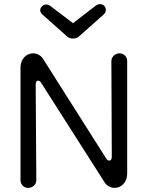

<svg xmlns="http://www.w3.org/2000/svg" viewBox="-20 -900 720 936"><path d="M206 -878C191 -878 176 -866 176 -850C176 -842 180 -835 187 -829L304 -725C313 -716 323 -712 336 -712C349 -712 359 -716 368 -725L485 -829C492 -835 496 -842 496 -851C496 -868 484 -880 467 -880C461 -880 454 -877 446 -872L336 -787L224 -872C219 -876 213 -878 206 -878ZM117 16C140 16 157 -1 157 -21L154 -486C154 -500 158 -507 166 -507C171 -507 177 -503 182 -494L490 -11C502 8 522 16 539 16C570 16 600 -10 600 -53V-603C600 -623 584 -640 563 -640C542 -640 523 -623 523 -603L525 -138C525 -124 521 -117 512 -117C507 -117 501 -121 496 -130L190 -613C178 -632 158 -640 141 -640C110 -640 80 -614 80 -571V-21C80 -1 96 16 117 16Z"/></svg>

Font: Dongle Light
Style: Regular
Weight: 300
Designer: Yanghee Ryu
Foundry: Yanghee Ryu
Version: Version 2.000